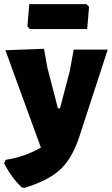

<svg xmlns="http://www.w3.org/2000/svg" viewBox="-31 -711 539 925"><path d="M386 -691 398 -678 389 -571H113L101 -584L110 -691ZM181 -476 197 -386 248 -189H258L305 -368L324 -472H488L350 -49Q316 53 259 106Q202 159 87 194L74 192Q24 145 -11 76L-4 59Q88 45 166 0L-5 -469Z"/></svg>

Font: Alegreya Sans SC Black
Style: Regular
Weight: 900
Designer: Juan Pablo del Peral
Foundry: Huerta Tipografica
Version: Version 2.007